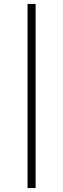

<svg xmlns="http://www.w3.org/2000/svg" viewBox="-20 -732 321 976"><path d="M120 224V-712H161V224Z"/></svg>

Font: Julius Sans One
Style: Regular
Weight: 400
Designer: Luciano Vergara
Foundry: LatinoType
Version: Version 1.001